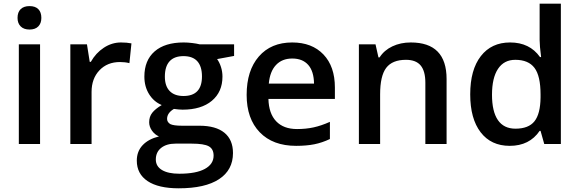

<svg xmlns="http://www.w3.org/2000/svg" viewBox="-20 -780 3140 1040"><path d="M140 -620Q171 -620 187.5 -637Q204 -654 204 -683Q204 -714 187.5 -730.5Q171 -747 140 -747Q109 -747 92 -730.5Q75 -714 75 -683Q75 -654 92 -637Q109 -620 140 -620ZM82 -540V0H197V-540Z M472 -445H466L451 -540H361V0H476V-282Q476 -354 518.5 -399Q561 -444 630 -444Q657 -444 681 -438L692 -545Q667 -550 635 -550Q586 -550 542.5 -521.5Q499 -493 472 -445Z M975 -550Q873 -550 817.5 -501.5Q762 -453 762 -365Q762 -311 787.5 -270Q813 -229 856 -211Q821 -190 804.5 -169Q788 -148 788 -118Q788 -94 803 -72.5Q818 -51 841 -41Q784 -27 752.5 6.5Q721 40 721 90Q721 162 779.5 201Q838 240 948 240Q1091 240 1166.5 190.5Q1242 141 1242 49Q1242 -23 1195.5 -61Q1149 -99 1060 -99H966Q920 -99 902 -108Q885 -119 885 -136Q885 -168 922 -190Q950 -186 969 -186Q1070 -186 1127.5 -234Q1185 -282 1185 -365Q1185 -392 1177 -417Q1169 -442 1156 -460L1248 -477V-540H1061Q1046 -544 1021 -547Q996 -550 975 -550ZM974 -476Q1024 -476 1049 -448Q1074 -420 1074 -366Q1074 -260 974 -260Q925 -260 899 -287Q873 -314 873 -365Q873 -420 898.5 -448Q924 -476 974 -476ZM931 -2H1018Q1085 -2 1111 12.5Q1137 27 1137 63Q1137 109 1089.5 135Q1042 161 951 161Q891 161 857.5 141Q824 121 824 84Q824 44 853 21Q882 -2 931 -2Z M1767 -27V-120Q1720 -99 1678.5 -90Q1637 -81 1589 -81Q1516 -81 1476 -123Q1436 -165 1434 -244H1794V-306Q1794 -420 1732 -485Q1670 -550 1563 -550Q1448 -550 1382 -474Q1316 -398 1316 -266Q1316 -137 1387 -63.5Q1458 10 1584 10Q1640 10 1682.5 1.5Q1725 -7 1767 -27ZM1681 -327H1436Q1442 -393 1475 -428Q1508 -463 1563 -463Q1619 -463 1649.5 -428.5Q1680 -394 1681 -327Z M2205 -550Q2150 -550 2105.5 -529Q2061 -508 2036 -469H2030L2014 -540H1924V0H2039V-269Q2039 -369 2072 -412.5Q2105 -456 2179 -456Q2233 -456 2258.5 -425.5Q2284 -395 2284 -332V0H2399V-352Q2399 -550 2205 -550Z M2903 -71H2908L2928 0H3018V-760H2903V-563Q2903 -533 2911 -471H2905Q2849 -550 2743 -550Q2642 -550 2584.5 -476Q2527 -402 2527 -269Q2527 -137 2583.5 -63.5Q2640 10 2741 10Q2848 10 2903 -71ZM2645 -267Q2645 -358 2677.5 -407Q2710 -456 2771 -456Q2842 -456 2875 -412.5Q2908 -369 2908 -268V-252Q2907 -163 2875 -123Q2843 -83 2772 -83Q2709 -83 2677 -129.5Q2645 -176 2645 -267Z"/></svg>

Font: OpenSansMMV
Style: Semibold
Weight: 600
Designer: Steve Matteson
Foundry: Ascender Corporation
Version: Version 6.000